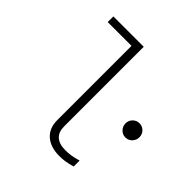

<svg xmlns="http://www.w3.org/2000/svg" viewBox="-195 -875 1033 1033"><g transform="rotate(45 322.0 -358.5)"><path d="M411 10Q343 10 304.5 -24Q266 -58 266 -119V-684H85V-727H316V-121Q316 -78 340.5 -56.5Q365 -35 411 -35Q431 -35 452.5 -38Q474 -41 505 -50V-5Q477 3 455 6.5Q433 10 411 10ZM591 -312Q569 -312 553.5 -328Q538 -344 538 -366Q538 -389 553.5 -404.5Q569 -420 591 -420Q613 -420 628.5 -404.5Q644 -389 644 -366Q644 -344 628.5 -328Q613 -312 591 -312Z"/></g></svg>

Font: Red Hat Mono
Style: Regular
Weight: 300
Monospace: yes
Designer: Pentagram, MCKL
Foundry: Pentagram, MCKL
Version: Version 1.023